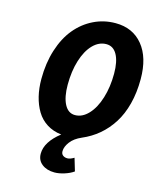

<svg xmlns="http://www.w3.org/2000/svg" viewBox="-130 -762 882 1076"><g transform="rotate(15 311.0 -223.5)"><path d="M290 225.1Q245.6 225.1 217.3 203.1Q189 181.2 189 143.1Q189 74.7 272 9.8Q224.1 4.4 187.5 -18.8Q150.9 -42 128.7 -79.1Q106.4 -116.2 95.2 -162.4Q84 -208.5 84 -262.2Q84 -354.5 108.6 -431.9Q133.3 -509.3 176.5 -561.5Q219.7 -613.8 278.8 -642.8Q337.9 -671.9 405.8 -671.9Q505.9 -671.9 564 -601.1Q622.1 -530.3 622.1 -404.8Q622.1 -326.7 605 -260.7Q587.9 -194.8 556.4 -145.5Q524.9 -96.2 482.9 -60.8Q440.9 -25.4 388.2 -2.9Q346.2 15.1 324.7 43.7Q303.2 72.3 303.2 98.1Q303.2 113.8 313.5 121.8Q323.7 129.9 339.8 129.9Q355.5 129.9 377.9 116.2L399.9 189.9Q378.9 205.1 347.4 215.1Q315.9 225.1 290 225.1ZM317.9 -115.2Q360.4 -115.2 395.5 -152.8Q430.7 -190.4 450.4 -254.6Q470.2 -318.8 470.2 -396Q470.2 -466.3 448.5 -505.6Q426.8 -544.9 386.2 -544.9Q343.3 -544.9 308.6 -509.3Q273.9 -473.6 254.4 -410.6Q234.9 -347.7 234.9 -269Q234.9 -197.8 256.6 -156.5Q278.3 -115.2 317.9 -115.2Z"/></g></svg>

Font: Office Code Pro D Bold Italic
Style: Regular
Weight: 700
Italic angle: -9°
Designer: Nathan Rutzky & Paul D. Hunt
Foundry: Adobe Systems Incorporated
Version: Version 1.004;PS 001.004;hotconv 1.0.70;makeotf.lib2.5.58329